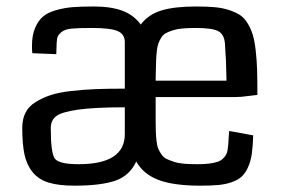

<svg xmlns="http://www.w3.org/2000/svg" viewBox="-20 -571 877 598"><path d="M464.8 -194.8Q464.8 -172.9 465.3 -160.4Q465.8 -147.9 467.5 -132.3Q469.2 -116.7 472.7 -108.4Q476.1 -100.1 482.7 -90.3Q489.3 -80.6 498.5 -76.2Q507.8 -71.8 521.7 -67.1Q535.6 -62.5 554 -61Q572.3 -59.6 596.2 -59.6Q616.2 -59.6 631.3 -61.5Q646.5 -63.5 656.5 -66.7Q666.5 -69.8 673.1 -75.9Q679.7 -82 683.3 -87.6Q687 -93.3 688.7 -103Q690.4 -112.8 690.9 -120.4Q691.4 -127.9 692.1 -140.9Q692.9 -153.8 693.8 -163.1L768.6 -149.4Q767.6 -115.2 764.2 -91.6Q760.7 -67.9 752.4 -49.8Q744.1 -31.7 732.9 -21.2Q721.7 -10.7 702.6 -3.9Q683.6 2.9 660.9 5.1Q638.2 7.3 604.5 7.3Q520.5 7.3 473.4 -10.7Q426.3 -28.8 404.3 -67.9Q383.3 -22.9 337.9 -7.8Q292.5 7.3 211.9 7.3Q163.1 7.3 131.8 -2.2Q100.6 -11.7 82 -34.2Q63.5 -56.6 56.4 -89.1Q49.3 -121.6 49.3 -172.9Q49.3 -199.7 59.3 -219.7Q69.3 -239.7 90.6 -252.9Q111.8 -266.1 137.5 -274.7Q163.1 -283.2 202.1 -287.6Q241.2 -292 278.8 -293.5Q316.4 -294.9 368.7 -294.9V-439.9Q368.7 -464.8 346.2 -474.4Q323.7 -483.9 265.6 -483.9Q223.6 -483.9 202.6 -481.9Q181.6 -480 170.7 -470.5Q159.7 -460.9 158 -451.7Q156.2 -442.4 155.8 -417Q155.3 -407.7 155.3 -402.3L80.6 -405.3Q79.6 -413.1 79.6 -428.2Q79.6 -460.9 89.1 -483.6Q98.6 -506.3 113.8 -519.3Q128.9 -532.2 155.3 -539.6Q181.6 -546.9 207.5 -548.8Q233.4 -550.8 272 -550.8Q325.7 -550.8 361.1 -537.6Q396.5 -524.4 418.5 -494.6Q441.9 -525.9 482.4 -538.3Q522.9 -550.8 590.3 -550.8Q624 -550.8 648.7 -548.6Q673.3 -546.4 693.8 -539.6Q714.4 -532.7 727.8 -523.9Q741.2 -515.1 751.5 -498Q761.7 -481 767.3 -462.6Q772.9 -444.3 776.4 -414.1Q779.8 -383.8 780.8 -352.8Q781.7 -321.8 781.7 -275.4Q774.9 -274.9 759.3 -272.7Q743.7 -270.5 731.7 -269.5Q719.7 -268.6 709 -268.6H464.8ZM368.7 -153.3V-236.8Q273.9 -236.8 222.9 -229.5Q171.9 -222.2 155 -209.2Q138.2 -196.3 138.2 -172.9Q138.2 -171.9 138.2 -169.9Q138.2 -95.7 150.4 -77.6Q162.6 -59.6 225.1 -59.6Q368.7 -59.6 368.7 -153.3ZM464.8 -319.8H685.5Q684.6 -382.3 680.7 -434.1Q678.7 -463.9 659.9 -473.9Q641.1 -483.9 589.8 -483.9Q566.9 -483.9 549.6 -482.4Q532.2 -481 519 -476.8Q505.9 -472.7 497.1 -468Q488.3 -463.4 482.4 -454.1Q476.6 -444.8 473.4 -436Q470.2 -427.2 468.5 -412.4Q466.8 -397.5 466.3 -383.8Q465.8 -370.1 465.3 -348.6Q465.3 -330.1 464.8 -319.8Z"/></svg>

Font: Coda
Style: Regular
Weight: 400
Designer: vernon adams
Foundry: vernon adams
Version: Version 2.001; ttfautohint (v0.8) -r 50 -G 200 -x